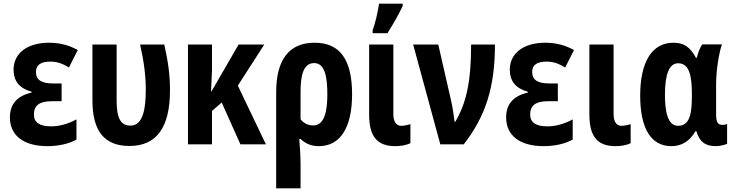

<svg xmlns="http://www.w3.org/2000/svg" viewBox="-20 -787 4001 1047"><path d="M239 10C301 10 359 -4 397 -26V-136C351 -111 304 -98 259 -98C196 -98 165 -119 165 -163C165 -211 194 -235 262 -235H316V-332H269C209 -332 176 -349 176 -395C176 -433 203 -451 254 -451C290 -451 318 -442 356 -419L404 -514C357 -541 304 -554 247 -554C131 -554 54 -498 54 -407C54 -345 86 -305 152 -287V-282C73 -264 34 -219 34 -147C34 -47 110 10 239 10Z M686 9C834 9 907 -92 907 -295C907 -376 898 -444 876 -544H744C765 -452 775 -372 775 -299C775 -196 761 -102 691 -102C638 -102 616 -143 616 -238V-544H484V-240C484 -71 550 9 686 9Z M1005 0H1136V-182L1189 -228L1291 0H1430L1277 -320L1421 -544H1281L1133 -288H1131C1133 -327 1134 -365 1136 -404V-544H1005Z M1486 240H1619V102C1619 71 1617 35 1612 -29H1619C1644 -6 1674 10 1719 10C1834 10 1900 -89 1900 -273C1900 -460 1835 -554 1696 -554C1557 -554 1486 -463 1486 -283ZM1688 -103C1660 -103 1637 -114 1619 -137V-286C1619 -370 1632 -443 1693 -443C1753 -443 1765 -364 1765 -272C1765 -184 1751 -103 1688 -103Z M2012 -606H2093C2129 -664 2157 -713 2176 -755V-767H2047C2039 -712 2026 -662 2012 -621ZM2135 10C2166 10 2194 5 2218 -6V-110C2199 -104 2181 -101 2167 -101C2142 -101 2125 -122 2125 -165V-544H1993V-161C1993 -43 2037 10 2135 10Z M2381 0H2509C2628 -153 2679 -311 2679 -544H2549C2549 -341 2523 -226 2463 -123H2459C2452 -174 2448 -204 2439 -242L2370 -544H2233Z M2945 10C3007 10 3065 -4 3103 -26V-136C3057 -111 3010 -98 2965 -98C2902 -98 2871 -119 2871 -163C2871 -211 2900 -235 2968 -235H3022V-332H2975C2915 -332 2882 -349 2882 -395C2882 -433 2909 -451 2960 -451C2996 -451 3024 -442 3062 -419L3110 -514C3063 -541 3010 -554 2953 -554C2837 -554 2760 -498 2760 -407C2760 -345 2792 -305 2858 -287V-282C2779 -264 2740 -219 2740 -147C2740 -47 2816 10 2945 10Z M3336 10C3367 10 3395 5 3419 -6V-110C3400 -104 3382 -101 3368 -101C3343 -101 3326 -122 3326 -165V-544H3194V-161C3194 -43 3238 10 3336 10Z M3641 10C3698 10 3742 -18 3773 -72H3777C3794 -15 3825 10 3884 10C3902 10 3935 3 3945 -3V-111C3936 -107 3927 -106 3919 -106C3894 -106 3885 -122 3885 -163V-324C3885 -402 3900 -498 3917 -545H3809C3796 -524 3786 -500 3780 -472H3775C3742 -533 3708 -554 3652 -554C3536 -554 3471 -450 3471 -266C3471 -83 3532 10 3641 10ZM3677 -101C3620 -101 3606 -183 3606 -269C3606 -384 3630 -442 3678 -442C3742 -442 3753 -366 3753 -271C3753 -174 3745 -101 3677 -101Z"/></svg>

Font: Kathrein 77 Bold Condensed
Style: Regular
Weight: 700
Width: 3
Designer: Lazydogs Typefoundry, based on Open Sans by Ascender Corporation
Foundry: Lazydogs Typefoundry
Version: Version 1.003;PS 001.003;hotconv 1.0.88;makeotf.lib2.5.64775